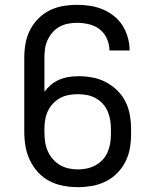

<svg xmlns="http://www.w3.org/2000/svg" viewBox="-20 -763 640 791"><path d="M301 8Q271 8 241 2.5Q211 -3 184 -17Q157 -31 136.5 -53.5Q116 -76 103 -103.5Q90 -131 85 -160.5Q80 -190 80 -221V-525Q80 -554 85 -583Q90 -612 103 -638Q116 -664 137 -685.5Q158 -707 184 -720Q210 -733 239 -738Q268 -743 298 -743Q325 -743 351.5 -739Q378 -735 403 -724.5Q428 -714 449.5 -697Q471 -680 485 -657.5Q499 -635 506.5 -608.5Q514 -582 514 -555Q514 -555 514 -555Q514 -555 514 -555H431Q431 -555 431 -555Q431 -555 431 -555Q431 -580 420.5 -603.5Q410 -627 391 -642Q372 -657 347 -663Q322 -669 298 -669Q279 -669 260.5 -665.5Q242 -662 225.5 -653Q209 -644 196.5 -629.5Q184 -615 176 -598Q168 -581 165.5 -562.5Q163 -544 163 -525V-385Q175 -401 190.5 -414Q206 -427 225 -435Q244 -443 264 -446Q284 -449 304 -449Q333 -449 362 -443.5Q391 -438 416.5 -424.5Q442 -411 463 -390.5Q484 -370 497 -344Q510 -318 515 -289Q520 -260 520 -231V-210Q520 -181 515 -152Q510 -123 496.5 -96.5Q483 -70 462 -49Q441 -28 414.5 -15Q388 -2 359 3Q330 8 301 8ZM301 -65Q320 -65 338.5 -69Q357 -73 373.5 -82Q390 -91 403 -105Q416 -119 423.5 -136.5Q431 -154 434 -172.5Q437 -191 437 -210V-231Q437 -250 434 -268.5Q431 -287 423.5 -304.5Q416 -322 403 -336Q390 -350 373.5 -359Q357 -368 338 -371.5Q319 -375 301 -375Q282 -375 263 -371.5Q244 -368 227.5 -359Q211 -350 198 -336Q185 -322 177 -305Q169 -288 166 -269Q163 -250 163 -231V-221Q163 -201 165.5 -181.5Q168 -162 175.5 -143.5Q183 -125 196 -109.5Q209 -94 225.5 -84Q242 -74 261.5 -69.5Q281 -65 301 -65Z"/></svg>

Font: Zed Sans Extended
Style: Regular
Weight: 400
Width: 7
Designer: Belleve Invis
Foundry: Belleve Invis
Version: Version 1.0.0; ttfautohint (v1.8.4)